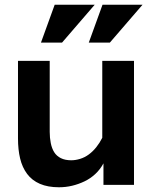

<svg xmlns="http://www.w3.org/2000/svg" viewBox="-20 -781 657 811"><path d="M417 0V-91Q403 -65 382.5 -46Q362 -27 337 -15Q312 -3 285 3.5Q258 10 229 10Q182 10 148.5 -4.5Q115 -19 94.5 -46.5Q74 -74 65 -111.5Q56 -149 56 -196V-524H190V-224Q190 -199 194.5 -176.5Q199 -154 209 -138Q219 -122 237 -113Q255 -104 281 -104Q299 -104 318.5 -110Q338 -116 355 -128.5Q372 -141 386.5 -159Q401 -177 412 -199V-524H546V0ZM444 -601H355L413 -761H582ZM242 -601H153L211 -761H380Z"/></svg>

Font: Rising Sun
Style: Bold
Weight: 700
Designer: Matt McInerney, Pablo Impallari, Rodrigo Fuenzalida (Raleway font), Stephen Hutchings (Greek), Cristiano Sobral (main ch
Foundry: The Rising Sun Project Authors
Version: Version 4.327; ttfautohint (v1.8.4.7-5d5b-dirty)